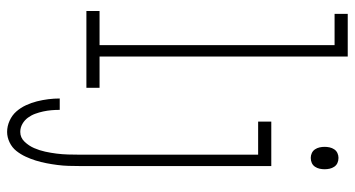

<svg xmlns="http://www.w3.org/2000/svg" viewBox="-249 -526 998 540"><g transform="rotate(90 250.0 -256.0)"><path d="M227 0H11V-37H107V-698H19V-735H139V-37H227ZM424 -631Q417 -631 410.5 -634Q404 -637 400 -643Q396 -649 394.5 -656Q393 -663 393 -670Q393 -677 394.5 -684Q396 -691 400 -697Q404 -703 410.5 -706Q417 -709 424 -709Q432 -709 438.5 -706Q445 -703 449 -697Q453 -691 454.5 -684Q456 -677 456 -670Q456 -663 454.5 -656Q453 -649 449 -643Q445 -637 438.5 -634Q432 -631 424 -631ZM351 223Q335 223 319.5 216Q304 209 293.5 197Q283 185 276 170Q269 155 265 139Q261 123 259 107Q257 91 257 75H289Q289 87 290 98.5Q291 110 293.5 121.5Q296 133 300 144Q304 155 311 164.5Q318 174 328.5 180Q339 186 351 186Q367 186 378.5 174Q390 162 396.5 147Q403 132 406.5 116Q410 100 412 84Q414 68 414.5 52Q415 36 415 20V-483H322V-520H447V20Q447 35 446.5 50.5Q446 66 444 81.5Q442 97 439 112.5Q436 128 431.5 142.5Q427 157 420.5 171Q414 185 404.5 197Q395 209 380.5 216Q366 223 351 223Z"/></g></svg>

Font: Iosevka Extralight
Style: Regular
Weight: 200
Monospace: yes
Designer: Belleve Invis
Foundry: Belleve Invis
Version: Version 32.0.1; ttfautohint (v1.8.4)